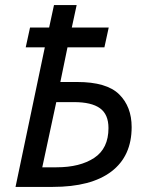

<svg xmlns="http://www.w3.org/2000/svg" viewBox="-20 -734 594 754"><path d="M41 0 156 -548H81L98 -626H173L192 -714H281L262 -626H407L390 -548H245L217 -412H283Q399 -412 448 -363.5Q497 -315 497 -235Q497 -121 417.5 -60.5Q338 0 187 0ZM146 -77H202Q294 -77 350 -114Q406 -151 406 -231Q406 -285 372.5 -309Q339 -333 271 -333H201Z"/></svg>

Font: Noto IKEA Latin
Style: Italic
Weight: 400
Italic angle: -12°
Designer: Monotype Design Team
Foundry: Monotype Imaging Inc.
Version: Version 1.0